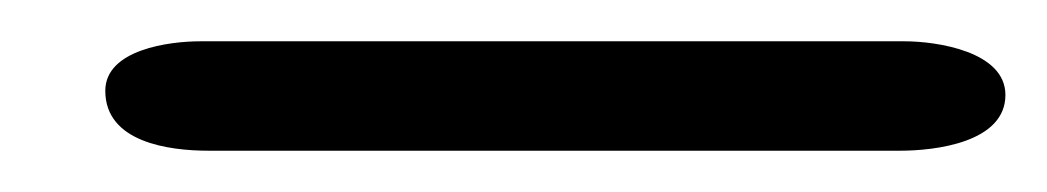

<svg xmlns="http://www.w3.org/2000/svg" viewBox="-20 -747 507 93"><path d="M81 -674H416C433 -674 467 -678 467 -701C467 -722 434 -727 418 -727H77C62 -727 31 -723 31 -703C31 -678 62 -674 81 -674Z"/></svg>

Font: ChillLongCangKaiShu Medium
Style: Regular
Weight: 500
Version: Version 3.500;Glyphs 3.1.1 (3135)